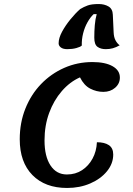

<svg xmlns="http://www.w3.org/2000/svg" viewBox="-20 -908 660 953"><path d="M313 25Q204 25 141 -39Q78 -103 78 -217Q78 -299 106 -369Q134 -439 183.5 -490.5Q233 -542 298.5 -571Q364 -600 439 -600Q502 -600 538.5 -579.5Q575 -559 575 -523Q575 -493 551.5 -472.5Q528 -452 493 -452Q459 -452 428 -468Q397 -484 377 -524Q327 -502 287 -456Q247 -410 224 -347.5Q201 -285 201 -211Q201 -132 230.5 -87Q260 -42 312 -42Q355 -42 387.5 -63.5Q420 -85 439.5 -121Q459 -157 461 -202Q499 -202 520.5 -187.5Q542 -173 542 -141Q542 -96 511 -58Q480 -20 428 2.5Q376 25 313 25ZM314 -664Q293 -664 282 -672.5Q271 -681 271 -693Q271 -719 288 -750.5Q305 -782 330 -812.5Q355 -843 378 -863Q396 -874 415.5 -881Q435 -888 470 -888Q498 -888 518.5 -876Q539 -864 540 -835L544 -748Q545 -723 553.5 -707.5Q562 -692 574 -683Q556 -673 540 -668.5Q524 -664 505 -664Q480 -664 464 -675.5Q448 -687 448 -721Q448 -753 450.5 -783Q453 -813 460 -838H445Q428 -822 414 -797Q400 -772 392.5 -742Q385 -712 386 -682Q379 -675 359 -669.5Q339 -664 314 -664Z"/></svg>

Font: Lemonada
Style: Regular
Weight: 400
Designer: Mohamed Gaber (Arabic), Eduardo Tunni (Latin)
Foundry: Kief Type Foundry
Version: Version 4.005